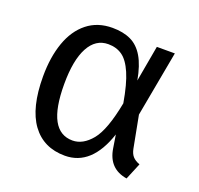

<svg xmlns="http://www.w3.org/2000/svg" viewBox="-104 -665 822 792"><g transform="rotate(20 307.5 -269.0)"><path d="M431.3 -382.1 459.5 -540H538.5L485.6 -252.3L512.3 -112.3Q516.4 -91.3 526.9 -79.5Q537.4 -67.7 557.9 -60L527.7 12.8Q446.7 0 433.3 -84.6L424.1 -142.6Q372.8 11.8 255.9 11.8Q162.1 11.8 111 -57.9Q60 -127.7 60 -265.1Q60 -349.7 82.8 -414.4Q105.6 -479 151 -515.1Q196.4 -551.3 261.5 -551.3Q308.7 -551.3 342.3 -535.4Q375.9 -519.5 397.9 -482.3Q420 -445.1 431.3 -382.1ZM152.8 -265.1Q152.8 -159.5 180.8 -108.7Q208.7 -57.9 264.1 -57.9Q309.7 -57.9 347.7 -104.1Q385.6 -150.3 409.2 -273.8Q395.4 -354.4 375.6 -400Q355.9 -445.6 330 -463.8Q304.1 -482.1 268.2 -482.1Q212.8 -482.1 182.8 -426.2Q152.8 -370.3 152.8 -265.1Z"/></g></svg>

Font: Fira Code
Style: Regular
Weight: 400
Designer: Carrois Corporate, Edenspiekermann AG, Nikita Prokopov
Foundry: Carrois Corporate, Edenspiekermann AG, Nikita Prokopov
Version: Version 5.002